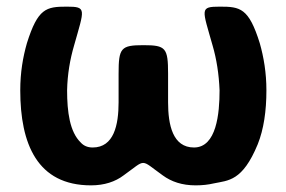

<svg xmlns="http://www.w3.org/2000/svg" viewBox="-20 -548 860 578"><path d="M41 -276C41 -115 92 10 254 10C294 10 327 -1 352 -20C422 -70 400 -70 470 -20C496 -1 528 10 569 10C589 10 607 8 624 4C667 -5 710 -2 756 -114C774 -159 782 -214 782 -276C782 -329 774 -376 762 -418C729 -524 703 -528 642 -528C580 -528 589 -521 620 -411C632 -370 639 -325 641 -276C641 -207 632 -104 564 -104C500 -104 486 -172 486 -240V-326C486 -404 479 -412 412 -412C344 -412 337 -404 337 -326V-240C337 -172 323 -104 259 -104C244 -104 232 -109 223 -119C190 -151 182 -211 182 -276C183 -325 191 -370 203 -411C234 -521 242 -528 181 -528C119 -528 94 -523 61 -418C49 -376 41 -330 41 -276Z"/></svg>

Font: Asimov Print
Style: A
Weight: 500
Designer: Google
Version: Version 2.000980: 2014